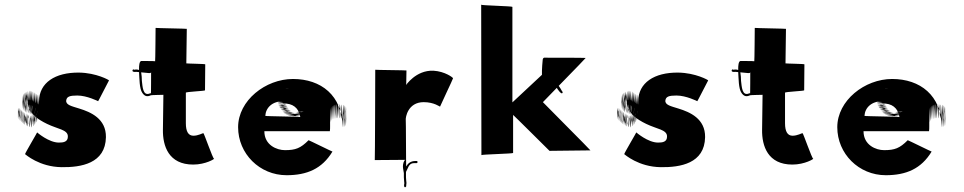

<svg xmlns="http://www.w3.org/2000/svg" viewBox="-20 -798 4078 812"><path d="M314 -491C213 -492 146 -448 145 -370C144 -313 142 -451 142 -372C142 -314 140 -451 140 -372C140 -314 139 -451 138 -373C137 -316 135 -454 133 -376C131 -319 130 -457 129 -379C128 -322 126 -460 124 -382C122 -326 120 -463 118 -386C115 -330 114 -466 112 -388C110 -331 109 -468 107 -389C105 -331 104 -468 102 -389C100 -331 99 -467 97 -387C95 -329 93 -464 92 -385C91 -327 90 -462 88 -383C86 -324 85 -460 83 -380C81 -321 80 -456 78 -375C76 -315 74 -449 74 -368C74 -308 74 -443 74 -362C74 -302 74 -437 75 -356C76 -296 76 -431 77 -350C78 -290 80 -424 81 -344C82 -285 84 -420 86 -340C88 -281 91 -417 93 -337C95 -279 96 -414 98 -335C100 -277 102 -412 103 -333C104 -275 105 -410 107 -331C109 -273 111 -408 112 -329C113 -271 116 -407 116 -327C116 -269 119 -404 119 -325C119 -267 123 -401 123 -322C123 -263 126 -399 128 -319C129 -260 130 -396 132 -316C133 -258 134 -393 134 -314C134 -256 134 -392 134 -312C134 -253 133 -388 133 -309C133 -250 132 -386 131 -305C130 -246 129 -381 127 -300C125 -240 124 -375 123 -295C122 -236 121 -372 120 -292C119 -233 118 -369 117 -289C116 -230 115 -365 113 -285C112 -226 111 -362 110 -283C109 -225 109 -362 107 -284C105 -227 102 -365 100 -287C98 -230 96 -368 94 -290C92 -233 91 -371 89 -293C87 -236 85 -375 84 -297C83 -240 82 -378 80 -300C79 -243 77 -381 76 -304C75 -248 73 -385 71 -307C70 -250 69 -389 68 -311C67 -254 66 -391 66 -313C66 -255 64 -394 64 -315C64 -258 63 -395 62 -317C61 -260 59 -396 58 -317C57 -259 56 -394 56 -314C56 -255 57 -391 57 -311C57 -253 58 -388 58 -309C58 -250 60 -384 62 -304C63 -245 64 -381 66 -301C67 -242 68 -377 70 -297C72 -238 73 -373 74 -293C76 -234 77 -369 79 -289C81 -230 82 -366 84 -286C86 -227 88 -362 90 -282C92 -223 94 -359 96 -279C98 -220 101 -356 103 -276C106 -217 108 -353 111 -274C114 -216 116 -354 119 -278C121 -222 123 -361 124 -283C125 -226 126 -364 127 -286C128 -229 129 -367 130 -289C131 -232 132 -371 134 -294C136 -239 138 -378 139 -301C140 -245 140 -383 141 -305C142 -249 143 -388 143 -311C144 -256 143 -395 142 -318C141 -262 140 -400 137 -323C135 -266 133 -404 133 -326C133 -268 129 -408 129 -329C129 -272 126 -410 125 -332C124 -275 123 -413 121 -335C119 -278 118 -416 116 -338C114 -281 113 -418 111 -340C109 -283 108 -420 106 -342C104 -285 103 -421 101 -343C99 -286 98 -423 96 -345C94 -288 93 -426 91 -348C89 -291 89 -428 88 -350C87 -293 87 -431 86 -354C85 -298 84 -436 84 -359C83 -303 83 -440 83 -363V-366C83 -309 84 -448 85 -370C86 -314 87 -451 88 -373C89 -316 91 -453 92 -375C94 -318 95 -455 96 -377C97 -320 138 -294 179 -274C224 -252 266 -250 267 -222C268 -197 247 -195 229 -195C186 -195 137 -238 137 -238C138 -238 84 -147 86 -146C88 -145 146 -92 241 -91C322 -90 426 -106 428 -218C429 -296 364 -324 315 -339C283 -349 258 -354 260 -373C262 -390 276 -394 307 -394C348 -394 395 -370 395 -370C396 -370 440 -457 441 -458C442 -459 388 -490 314 -491Z M558 -504C554 -504 552 -504 549 -503C546 -503 543 -507 541 -502C537 -494 549 -493 554 -494H558C561 -494 565 -493 568 -493C570 -467 569 -423 582 -405C591 -392 601 -387 618 -395C623 -398 619 -406 614 -403C584 -390 583 -432 580 -456C580 -468 579 -480 577 -492H578C587 -491 600 -490 609 -489H614C617 -489 619 -491 619 -493C619 -493 619 -394 618 -395C617 -396 671 -397 671 -397L669 -249C668 -181 693 -102 797 -102C850 -102 890 -127 885 -127C880 -127 843 -235 840 -235C837 -235 818 -224 798 -224C777 -224 766 -241 766 -277V-406C766 -410 847 -413 847 -416C847 -419 848 -523 848 -526C848 -528 767 -529 768 -530L770 -676C771 -677 638 -679 638 -680C638 -680 637 -538 636 -539C635 -540 578 -540 577 -540C569 -538 568 -519 568 -508V-502C565 -503 561 -504 558 -504Z M1376 -270C1376 -406 1376 -268 1376 -274C1376 -410 1376 -271 1376 -277C1376 -412 1377 -275 1377 -280C1377 -416 1377 -276 1378 -282C1378 -418 1379 -279 1380 -286C1381 -422 1382 -284 1383 -290C1385 -426 1386 -287 1387 -293C1389 -429 1391 -289 1392 -295C1393 -431 1393 -290 1394 -296C1395 -431 1397 -291 1398 -297C1399 -432 1400 -293 1402 -298C1404 -433 1406 -293 1408 -298C1410 -433 1412 -293 1415 -298C1417 -433 1420 -292 1423 -297C1425 -432 1427 -291 1430 -296C1432 -431 1434 -290 1436 -294C1438 -428 1440 -286 1441 -290C1442 -424 1443 -283 1444 -287C1445 -421 1445 -278 1445 -282C1445 -416 1445 -277 1445 -277C1445 -410 1444 -268 1444 -272C1443 -405 1444 -263 1443 -267C1443 -401 1441 -261 1440 -265C1439 -399 1438 -257 1436 -262C1434 -396 1433 -256 1432 -261C1431 -396 1430 -255 1429 -260C1428 -395 1337 -464 1219 -464C1103 -464 987 -373 987 -260C987 -148 1078 -57 1192 -57C1278 -57 1342 -84 1386 -157C1384 -157 1287 -205 1285 -205C1251 -171 1230 -163 1185 -163C1151 -163 1098 -184 1098 -243H1375C1376 -249 1376 -258 1376 -264ZM1102 -308C1104 -343 1132 -370 1178 -370C1220 -370 1138 -369 1185 -369C1226 -369 1142 -369 1190 -369H1196C1237 -369 1155 -369 1203 -369H1222C1263 -369 1180 -369 1227 -369C1268 -369 1185 -370 1232 -370C1272 -370 1189 -371 1237 -372C1278 -373 1195 -373 1243 -375C1284 -377 1201 -379 1248 -381C1288 -383 1205 -385 1251 -387C1291 -389 1206 -391 1252 -394C1291 -397 1206 -400 1251 -402C1290 -404 1204 -406 1249 -408C1287 -410 1201 -413 1245 -415C1282 -417 1195 -417 1238 -419C1274 -421 1187 -422 1229 -423C1265 -424 1178 -424 1221 -424C1257 -424 1170 -424 1213 -424C1213 -424 1163 -425 1206 -425C1206 -425 1155 -424 1199 -424C1236 -424 1150 -424 1194 -424C1231 -424 1145 -423 1189 -423C1227 -422 1141 -422 1185 -421C1223 -420 1136 -419 1180 -418C1217 -417 1131 -416 1175 -414C1212 -412 1126 -411 1170 -409C1208 -407 1122 -406 1167 -404C1205 -402 1120 -401 1165 -400C1204 -399 1118 -397 1164 -396C1203 -395 1118 -392 1164 -392C1203 -392 1118 -389 1164 -389C1203 -389 1118 -385 1164 -385C1203 -385 1118 -382 1164 -382C1203 -382 1118 -379 1164 -377C1203 -375 1119 -374 1165 -372C1205 -370 1121 -369 1167 -367C1206 -366 1122 -365 1168 -363C1207 -361 1123 -359 1170 -357C1210 -355 1125 -351 1172 -351C1211 -351 1129 -347 1175 -347C1215 -347 1130 -344 1177 -342C1217 -340 1134 -339 1180 -338C1220 -337 1136 -335 1183 -333C1223 -331 1140 -329 1187 -329C1226 -329 1143 -326 1189 -326C1229 -326 1146 -323 1193 -322C1233 -321 1149 -319 1197 -318C1238 -317 1155 -315 1203 -315C1242 -315 1162 -313 1208 -313C1249 -313 1165 -311 1212 -310C1253 -309 1171 -308 1219 -308C1260 -308 1178 -308 1225 -308C1265 -308 1182 -307 1229 -307H1233C1274 -307 1191 -308 1238 -308C1279 -308 1196 -309 1245 -311C1287 -313 1205 -314 1252 -315C1292 -316 1209 -318 1256 -318C1295 -318 1211 -320 1257 -320C1297 -320 1213 -322 1259 -323C1298 -324 1212 -325 1257 -326C1295 -327 1209 -328 1254 -328C1292 -328 1206 -326 1251 -326C1290 -326 1203 -325 1249 -325C1287 -325 1201 -323 1246 -322C1284 -321 1198 -320 1241 -319C1278 -317 1191 -316 1236 -316C1274 -316 1188 -316 1233 -316H1230C1269 -316 1180 -317 1226 -317C1264 -317 1177 -317 1220 -317C1257 -317 1171 -317 1216 -318C1254 -319 1168 -319 1212 -320C1250 -321 1163 -322 1207 -323C1245 -324 1158 -325 1202 -326C1240 -327 1154 -327 1199 -328C1237 -329 1151 -332 1196 -332C1235 -332 1147 -335 1193 -335C1231 -335 1145 -337 1190 -338C1228 -340 1143 -341 1188 -342C1227 -343 1140 -344 1185 -346C1223 -348 1138 -350 1183 -351C1221 -353 1135 -353 1180 -355C1218 -357 1133 -358 1178 -360C1217 -362 1244 -342 1250 -303C1249 -305 1103 -306 1102 -308Z M1730 -108H1735H1741H1742C1748 -109 1747 -118 1741 -117H1740H1736C1717 -117 1705 -107 1698 -94C1697 -92 1697 -293 1696 -292C1695 -300 1704 -366 1772 -366C1816 -366 1841 -346 1841 -347C1841 -349 1896 -464 1896 -467C1896 -470 1862 -496 1813 -499C1738 -502 1696 -436 1697 -438C1698 -440 1697 -441 1698 -442L1699 -500C1700 -501 1567 -502 1567 -503C1567 -503 1566 -120 1565 -121L1695 -122C1688 -121 1684 -104 1684 -95C1684 -84 1687 -75 1688 -66V-60V-48C1688 -43 1689 -39 1689 -34C1689 -30 1690 -26 1690 -23C1690 -21 1689 -18 1689 -16V-11C1689 -9 1691 -6 1693 -6C1695 -6 1698 -9 1698 -11V-15C1698 -18 1699 -21 1699 -24C1699 -27 1698 -31 1698 -34C1698 -39 1697 -43 1697 -48V-60V-67V-71C1705 -84 1708 -108 1730 -108Z M2272 -499V-490V-480C2272 -477 2273 -474 2273 -472V-465C2273 -447 2280 -434 2280 -417C2280 -413 2282 -409 2282 -406C2282 -403 2283 -398 2286 -397C2293 -394 2291 -404 2291 -406C2291 -410 2289 -414 2289 -418C2289 -423 2288 -429 2287 -433C2294 -435 2296 -441 2302 -445C2307 -449 2309 -452 2313 -457C2315 -452 2318 -449 2322 -445C2327 -440 2350 -397 2358 -404C2362 -408 2358 -411 2356 -414C2349 -427 2339 -442 2328 -452C2326 -454 2324 -456 2323 -458C2321 -461 2322 -465 2318 -466C2323 -471 2328 -479 2333 -484C2338 -490 2362 -502 2361 -512C2360 -523 2350 -511 2348 -509C2341 -500 2330 -495 2323 -486C2313 -476 2308 -461 2297 -452C2292 -449 2291 -444 2286 -442H2285C2284 -449 2282 -456 2282 -465V-472C2282 -474 2281 -478 2281 -481V-490L2147 -365V-769C2147 -772 2015 -775 2015 -778L2016 -142C2016 -145 2150 -148 2150 -151V-312C2150 -313 2304 -160 2304 -160L2477 -162C2478 -163 2276 -365 2276 -366C2276 -367 2458 -552 2457 -553C2456 -554 2282 -554 2281 -554C2277 -553 2275 -548 2275 -543C2274 -528 2272 -514 2272 -499Z M2848 -491C2747 -492 2680 -448 2679 -370C2678 -313 2676 -451 2676 -372C2676 -314 2674 -451 2674 -372C2674 -314 2673 -451 2672 -373C2671 -316 2669 -454 2667 -376C2665 -319 2664 -457 2663 -379C2662 -322 2660 -460 2658 -382C2656 -326 2654 -463 2652 -386C2649 -330 2648 -466 2646 -388C2644 -331 2643 -468 2641 -389C2639 -331 2638 -468 2636 -389C2634 -331 2633 -467 2631 -387C2629 -329 2627 -464 2626 -385C2625 -327 2624 -462 2622 -383C2620 -324 2619 -460 2617 -380C2615 -321 2614 -456 2612 -375C2610 -315 2608 -449 2608 -368C2608 -308 2608 -443 2608 -362C2608 -302 2608 -437 2609 -356C2610 -296 2610 -431 2611 -350C2612 -290 2614 -424 2615 -344C2616 -285 2618 -420 2620 -340C2622 -281 2625 -417 2627 -337C2629 -279 2630 -414 2632 -335C2634 -277 2636 -412 2637 -333C2638 -275 2639 -410 2641 -331C2643 -273 2645 -408 2646 -329C2647 -271 2650 -407 2650 -327C2650 -269 2653 -404 2653 -325C2653 -267 2657 -401 2657 -322C2657 -263 2660 -399 2662 -319C2663 -260 2664 -396 2666 -316C2667 -258 2668 -393 2668 -314C2668 -256 2668 -392 2668 -312C2668 -253 2667 -388 2667 -309C2667 -250 2666 -386 2665 -305C2664 -246 2663 -381 2661 -300C2659 -240 2658 -375 2657 -295C2656 -236 2655 -372 2654 -292C2653 -233 2652 -369 2651 -289C2650 -230 2649 -365 2647 -285C2646 -226 2645 -362 2644 -283C2643 -225 2643 -362 2641 -284C2639 -227 2636 -365 2634 -287C2632 -230 2630 -368 2628 -290C2626 -233 2625 -371 2623 -293C2621 -236 2619 -375 2618 -297C2617 -240 2616 -378 2614 -300C2613 -243 2611 -381 2610 -304C2609 -248 2607 -385 2605 -307C2604 -250 2603 -389 2602 -311C2601 -254 2600 -391 2600 -313C2600 -255 2598 -394 2598 -315C2598 -258 2597 -395 2596 -317C2595 -260 2593 -396 2592 -317C2591 -259 2590 -394 2590 -314C2590 -255 2591 -391 2591 -311C2591 -253 2592 -388 2592 -309C2592 -250 2594 -384 2596 -304C2597 -245 2598 -381 2600 -301C2601 -242 2602 -377 2604 -297C2606 -238 2607 -373 2608 -293C2610 -234 2611 -369 2613 -289C2615 -230 2616 -366 2618 -286C2620 -227 2622 -362 2624 -282C2626 -223 2628 -359 2630 -279C2632 -220 2635 -356 2637 -276C2640 -217 2642 -353 2645 -274C2648 -216 2650 -354 2653 -278C2655 -222 2657 -361 2658 -283C2659 -226 2660 -364 2661 -286C2662 -229 2663 -367 2664 -289C2665 -232 2666 -371 2668 -294C2670 -239 2672 -378 2673 -301C2674 -245 2674 -383 2675 -305C2676 -249 2677 -388 2677 -311C2678 -256 2677 -395 2676 -318C2675 -262 2674 -400 2671 -323C2669 -266 2667 -404 2667 -326C2667 -268 2663 -408 2663 -329C2663 -272 2660 -410 2659 -332C2658 -275 2657 -413 2655 -335C2653 -278 2652 -416 2650 -338C2648 -281 2647 -418 2645 -340C2643 -283 2642 -420 2640 -342C2638 -285 2637 -421 2635 -343C2633 -286 2632 -423 2630 -345C2628 -288 2627 -426 2625 -348C2623 -291 2623 -428 2622 -350C2621 -293 2621 -431 2620 -354C2619 -298 2618 -436 2618 -359C2617 -303 2617 -440 2617 -363V-366C2617 -309 2618 -448 2619 -370C2620 -314 2621 -451 2622 -373C2623 -316 2625 -453 2626 -375C2628 -318 2629 -455 2630 -377C2631 -320 2672 -294 2713 -274C2758 -252 2800 -250 2801 -222C2802 -197 2781 -195 2763 -195C2720 -195 2671 -238 2671 -238C2672 -238 2618 -147 2620 -146C2622 -145 2680 -92 2775 -91C2856 -90 2960 -106 2962 -218C2963 -296 2898 -324 2849 -339C2817 -349 2792 -354 2794 -373C2796 -390 2810 -394 2841 -394C2882 -394 2929 -370 2929 -370C2930 -370 2974 -457 2975 -458C2976 -459 2922 -490 2848 -491Z M3092 -504C3088 -504 3086 -504 3083 -503C3080 -503 3077 -507 3075 -502C3071 -494 3083 -493 3088 -494H3092C3095 -494 3099 -493 3102 -493C3104 -467 3103 -423 3116 -405C3125 -392 3135 -387 3152 -395C3157 -398 3153 -406 3148 -403C3118 -390 3117 -432 3114 -456C3114 -468 3113 -480 3111 -492H3112C3121 -491 3134 -490 3143 -489H3148C3151 -489 3153 -491 3153 -493C3153 -493 3153 -394 3152 -395C3151 -396 3205 -397 3205 -397L3203 -249C3202 -181 3227 -102 3331 -102C3384 -102 3424 -127 3419 -127C3414 -127 3377 -235 3374 -235C3371 -235 3352 -224 3332 -224C3311 -224 3300 -241 3300 -277V-406C3300 -410 3381 -413 3381 -416C3381 -419 3382 -523 3382 -526C3382 -528 3301 -529 3302 -530L3304 -676C3305 -677 3172 -679 3172 -680C3172 -680 3171 -538 3170 -539C3169 -540 3112 -540 3111 -540C3103 -538 3102 -519 3102 -508V-502C3099 -503 3095 -504 3092 -504Z M3910 -270C3910 -406 3910 -268 3910 -274C3910 -410 3910 -271 3910 -277C3910 -412 3911 -275 3911 -280C3911 -416 3911 -276 3912 -282C3912 -418 3913 -279 3914 -286C3915 -422 3916 -284 3917 -290C3919 -426 3920 -287 3921 -293C3923 -429 3925 -289 3926 -295C3927 -431 3927 -290 3928 -296C3929 -431 3931 -291 3932 -297C3933 -432 3934 -293 3936 -298C3938 -433 3940 -293 3942 -298C3944 -433 3946 -293 3949 -298C3951 -433 3954 -292 3957 -297C3959 -432 3961 -291 3964 -296C3966 -431 3968 -290 3970 -294C3972 -428 3974 -286 3975 -290C3976 -424 3977 -283 3978 -287C3979 -421 3979 -278 3979 -282C3979 -416 3979 -277 3979 -277C3979 -410 3978 -268 3978 -272C3977 -405 3978 -263 3977 -267C3977 -401 3975 -261 3974 -265C3973 -399 3972 -257 3970 -262C3968 -396 3967 -256 3966 -261C3965 -396 3964 -255 3963 -260C3962 -395 3871 -464 3753 -464C3637 -464 3521 -373 3521 -260C3521 -148 3612 -57 3726 -57C3812 -57 3876 -84 3920 -157C3918 -157 3821 -205 3819 -205C3785 -171 3764 -163 3719 -163C3685 -163 3632 -184 3632 -243H3909C3910 -249 3910 -258 3910 -264ZM3636 -308C3638 -343 3666 -370 3712 -370C3754 -370 3672 -369 3719 -369C3760 -369 3676 -369 3724 -369H3730C3771 -369 3689 -369 3737 -369H3756C3797 -369 3714 -369 3761 -369C3802 -369 3719 -370 3766 -370C3806 -370 3723 -371 3771 -372C3812 -373 3729 -373 3777 -375C3818 -377 3735 -379 3782 -381C3822 -383 3739 -385 3785 -387C3825 -389 3740 -391 3786 -394C3825 -397 3740 -400 3785 -402C3824 -404 3738 -406 3783 -408C3821 -410 3735 -413 3779 -415C3816 -417 3729 -417 3772 -419C3808 -421 3721 -422 3763 -423C3799 -424 3712 -424 3755 -424C3791 -424 3704 -424 3747 -424C3747 -424 3697 -425 3740 -425C3740 -425 3689 -424 3733 -424C3770 -424 3684 -424 3728 -424C3765 -424 3679 -423 3723 -423C3761 -422 3675 -422 3719 -421C3757 -420 3670 -419 3714 -418C3751 -417 3665 -416 3709 -414C3746 -412 3660 -411 3704 -409C3742 -407 3656 -406 3701 -404C3739 -402 3654 -401 3699 -400C3738 -399 3652 -397 3698 -396C3737 -395 3652 -392 3698 -392C3737 -392 3652 -389 3698 -389C3737 -389 3652 -385 3698 -385C3737 -385 3652 -382 3698 -382C3737 -382 3652 -379 3698 -377C3737 -375 3653 -374 3699 -372C3739 -370 3655 -369 3701 -367C3740 -366 3656 -365 3702 -363C3741 -361 3657 -359 3704 -357C3744 -355 3659 -351 3706 -351C3745 -351 3663 -347 3709 -347C3749 -347 3664 -344 3711 -342C3751 -340 3668 -339 3714 -338C3754 -337 3670 -335 3717 -333C3757 -331 3674 -329 3721 -329C3760 -329 3677 -326 3723 -326C3763 -326 3680 -323 3727 -322C3767 -321 3683 -319 3731 -318C3772 -317 3689 -315 3737 -315C3776 -315 3696 -313 3742 -313C3783 -313 3699 -311 3746 -310C3787 -309 3705 -308 3753 -308C3794 -308 3712 -308 3759 -308C3799 -308 3716 -307 3763 -307H3767C3808 -307 3725 -308 3772 -308C3813 -308 3730 -309 3779 -311C3821 -313 3739 -314 3786 -315C3826 -316 3743 -318 3790 -318C3829 -318 3745 -320 3791 -320C3831 -320 3747 -322 3793 -323C3832 -324 3746 -325 3791 -326C3829 -327 3743 -328 3788 -328C3826 -328 3740 -326 3785 -326C3824 -326 3737 -325 3783 -325C3821 -325 3735 -323 3780 -322C3818 -321 3732 -320 3775 -319C3812 -317 3725 -316 3770 -316C3808 -316 3722 -316 3767 -316H3764C3803 -316 3714 -317 3760 -317C3798 -317 3711 -317 3754 -317C3791 -317 3705 -317 3750 -318C3788 -319 3702 -319 3746 -320C3784 -321 3697 -322 3741 -323C3779 -324 3692 -325 3736 -326C3774 -327 3688 -327 3733 -328C3771 -329 3685 -332 3730 -332C3769 -332 3681 -335 3727 -335C3765 -335 3679 -337 3724 -338C3762 -340 3677 -341 3722 -342C3761 -343 3674 -344 3719 -346C3757 -348 3672 -350 3717 -351C3755 -353 3669 -353 3714 -355C3752 -357 3667 -358 3712 -360C3751 -362 3778 -342 3784 -303C3783 -305 3637 -306 3636 -308Z"/></svg>

Font: Hussar Wojna
Style: 3
Weight: 400
Designer: Robert Jablonski
Foundry: Cannot Into Space Fonts
Version: Version 1.01